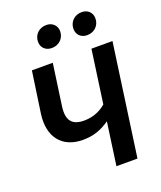

<svg xmlns="http://www.w3.org/2000/svg" viewBox="-163 -1012 935 1115"><g transform="rotate(-20 304.5 -455.0)"><path d="M244 -773C288 -773 322 -805 322 -849C322 -884 296 -910 258 -910C213 -910 180 -878 180 -834C180 -799 205 -773 244 -773ZM462 -773C507 -773 540 -805 540 -849C540 -884 515 -910 477 -910C432 -910 399 -878 399 -834C399 -799 424 -773 462 -773ZM458 -691 412 -363C379 -335 336 -313 276 -313C203 -313 171 -349 183 -435L219 -691H90L53 -435C34 -298 103 -210 231 -210C295 -210 343 -226 398 -264L361 0H491L588 -691Z"/></g></svg>

Font: Fira Sans Medium
Style: Italic
Weight: 500
Italic angle: -8°
Designer: bBox Type GmbH & Carrois Corporate GbR & Edenspiekermann AG
Foundry: bBox Type GmbH & Carrois Corporate GbR & Edenspiekermann AG
Version: Version 4.301;PS 004.301;hotconv 1.0.88;makeotf.lib2.5.64775